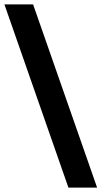

<svg xmlns="http://www.w3.org/2000/svg" viewBox="-43 -750 460 870"><path d="M267 100 -23 -730H107L397 100Z"/></svg>

Font: MuseoModerno Thin SemiBold
Style: Regular
Weight: 600
Version: Version 1.003